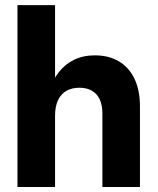

<svg xmlns="http://www.w3.org/2000/svg" viewBox="-20 -748 630 768"><path d="M200.2 0H49.8V-727.5H200.2V-380.4H173.3Q189.9 -427.1 215.4 -459.5Q240.9 -491.9 277 -509.2Q313 -526.6 359.8 -526.6Q415 -526.6 455.5 -502.6Q496 -478.7 517.9 -433Q539.8 -387.3 539.8 -323.2V0H389.5V-294.5Q389.5 -327.8 378.7 -350.7Q368 -373.5 347.4 -385.3Q326.8 -397.1 297.6 -397.1Q268.2 -397.1 246.3 -385Q224.4 -372.9 212.3 -347.7Q200.2 -322.5 200.2 -284.8Z"/></svg>

Font: Intratopia Thin
Style: Regular
Weight: 100
Designer: Rasmus Andersson
Foundry: rsms
Version: Version 3.000;Glyphs 3.2.3 (3260)